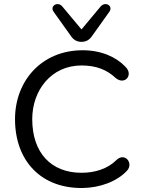

<svg xmlns="http://www.w3.org/2000/svg" viewBox="-20 -930 721 959"><path d="M393 9C476 8 563 -22 614 -77C649 -114 604 -171 562 -131C517 -86 453 -67 387 -67C236 -67 141 -166 141 -335C141 -479 236 -603 387 -603C462 -603 514 -581 557 -541C603 -502 648 -556 607 -596C561 -645 486 -679 393 -679C187 -679 55 -525 55 -335C55 -125 187 12 393 9ZM387 -721C408 -721 425 -729 439 -749L526 -871C547 -900 507 -925 483 -898L387 -783L291 -898C268 -925 227 -900 248 -871L335 -749C349 -729 366 -721 387 -721Z"/></svg>

Font: SN Pro Book
Style: Regular
Weight: 350
Designer: Tobias Whetton
Foundry: Supernotes
Version: Version 1.003;Glyphs 3.3 (3324)